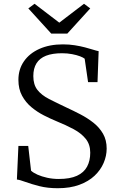

<svg xmlns="http://www.w3.org/2000/svg" viewBox="-20 -986 628 1017"><path d="M286 11Q232 11 188.8 0Q145.5 -11 115.2 -22.2Q85 -33.5 69.5 -35L77.5 -213H129.5L144.5 -82Q156 -71 178.2 -61Q200.5 -51 229.8 -44.5Q259 -38 291 -38Q351 -38 387.8 -55Q424.5 -72 441.2 -103.2Q458 -134.5 458 -177Q458 -221 434.2 -250.5Q410.5 -280 370 -301.8Q329.5 -323.5 279 -344Q247.5 -357 212.5 -374.8Q177.5 -392.5 146.8 -418Q116 -443.5 96.8 -479Q77.5 -514.5 77.5 -563Q77.5 -619 106.8 -661.2Q136 -703.5 189 -727.2Q242 -751 313.5 -751Q347 -751 376.5 -746.2Q406 -741.5 430.5 -735Q455 -728.5 473.2 -722.8Q491.5 -717 502.5 -715L496.5 -551H446.5L428.5 -675Q421.5 -681 404 -687.8Q386.5 -694.5 361.8 -699.2Q337 -704 308.5 -704Q257.5 -704 223.8 -690.8Q190 -677.5 173.2 -650.5Q156.5 -623.5 156.5 -583Q156.5 -537.5 178.2 -509.8Q200 -482 239.5 -461.8Q279 -441.5 331 -417Q368 -400 405.5 -380.5Q443 -361 474.8 -336Q506.5 -311 525.8 -277.5Q545 -244 545 -199Q545 -160.5 529 -123Q513 -85.5 481 -55.2Q449 -25 400.2 -7Q351.5 11 286 11ZM251.5 -808 130 -941.5 163 -966 294 -866 425 -966 458 -941.5 336.5 -808Z"/></svg>

Font: Merriweather Light
Style: Regular
Weight: 300
Designer: Eben Sorkin
Foundry: Eben Sorkin
Version: Version 2.100